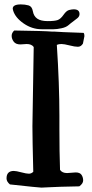

<svg xmlns="http://www.w3.org/2000/svg" viewBox="-20 -857 420 876"><path d="M101.6 -656.2 73.2 -654.3Q51.8 -654.3 42.5 -667Q33.2 -679.7 33.2 -693.4Q33.2 -707 44.9 -717.8Q185.5 -715.8 215.8 -712.9H226.6Q246.1 -710.9 361.3 -707Q365.2 -703.1 365.2 -692.4L358.4 -658.2Q349.6 -643.6 335.4 -643.6Q321.3 -643.6 296.9 -649.9Q272.5 -656.2 260.3 -656.2Q248 -656.2 239.3 -652.3Q251 -472.7 251 -330.1V-268.6Q251 -163.1 253.9 -82Q263.7 -67.4 286.1 -67.4L325.2 -70.3Q344.7 -70.3 352.1 -59.1Q359.4 -47.9 359.4 -33.7Q359.4 -19.5 341.8 -6.8Q240.2 -4.9 210 -2.9Q179.7 -1 168.9 -1Q158.2 -1 25.4 -15.6Q9.8 -28.3 9.8 -43Q9.8 -77.1 43 -77.1Q53.7 -77.1 77.1 -70.8Q100.6 -64.5 111.8 -64.5Q123 -64.5 131.8 -73.2Q127.9 -224.6 127.9 -281.2L133.8 -642.6Q124 -656.2 101.6 -656.2ZM197.3 -723.6H169.9Q126 -723.6 87.9 -750Q49.8 -776.4 40 -808.6Q38.1 -814.5 38.1 -817.4Q38.1 -836.9 75.2 -836.9Q93.8 -836.9 109.9 -832.5Q126 -828.1 129.9 -805.7Q133.8 -783.2 149.9 -772Q166 -760.7 197.8 -760.7Q229.5 -760.7 243.2 -765.6Q256.8 -770.5 270 -789.6Q283.2 -808.6 295.9 -811.5Q308.6 -814.5 316.4 -814.5Q342.8 -814.5 342.8 -793Q342.8 -782.2 333.5 -774.4Q324.2 -766.6 314 -759.3Q303.7 -752 292.5 -742.2Q281.2 -732.4 260.3 -728Q239.3 -723.6 224.6 -723.6Z"/></svg>

Font: Essays1743
Style: Medium
Weight: 500
Designer: Based on the typeface in a 1743 English translation of the essays of Montaigne.  PostScript/TrueType font designed by Jo
Version: Version 002.100